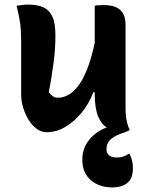

<svg xmlns="http://www.w3.org/2000/svg" viewBox="-20 -565 640 835"><path d="M104 -545Q142 -545 168 -533.5Q194 -522 207.5 -493.5Q221 -465 221 -411Q221 -381 219 -352Q217 -323 213 -292.5Q209 -262 204 -230.5Q199 -199 192 -164Q201 -152 210.5 -146Q220 -140 232 -140Q256 -140 279.5 -153.5Q303 -167 325.5 -199Q348 -231 367 -286Q386 -341 401 -424V-164H386Q367 -114 335 -75Q303 -36 264 -13Q225 10 183 10Q160 10 140 -4.5Q120 -19 105 -43Q90 -67 81 -96Q72 -125 72 -154Q72 -193 72 -231.5Q72 -270 72 -309Q72 -348 72 -386Q72 -432 67.5 -464.5Q63 -497 52 -540Q65 -542 77 -543.5Q89 -545 104 -545ZM430 -543Q466 -543 487 -532.5Q508 -522 517 -503Q526 -484 526 -457Q526 -392 526 -331Q526 -270 526 -213Q526 -156 526 -99Q526 -81 527.5 -63Q529 -45 533.5 -28.5Q538 -12 544 0Q538 1 531 2.5Q524 4 517.5 4.5Q511 5 504 5Q471 5 445.5 -10Q420 -25 406 -60.5Q392 -96 392 -158Q392 -224 392 -290.5Q392 -357 392 -420.5Q392 -484 392 -540Q400 -542 406 -542Q412 -542 417.5 -542.5Q423 -543 430 -543ZM490 -22Q501 -24 514.5 -18.5Q528 -13 545 0Q542 2 536 5Q530 8 521 11Q482 23 462.5 40Q443 57 443 84Q443 101 454.5 110.5Q466 120 488 120Q503 120 514 116.5Q525 113 538 105H544Q549 116 552 125.5Q555 135 556.5 144.5Q558 154 558 167Q558 210 534.5 230Q511 250 468 250Q412 250 375 218.5Q338 187 338 130Q338 86 360.5 53Q383 20 418 1Q453 -18 490 -22Z"/></svg>

Font: Recursive Casual
Style: Bold
Weight: 700
Version: Version 1.085